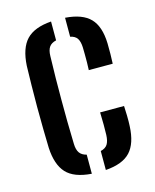

<svg xmlns="http://www.w3.org/2000/svg" viewBox="-97 -674 604 748"><g transform="rotate(-15 205.0 -300.0)"><path d="M44.5 -134Q43.5 -167 42.8 -209.8Q42 -252.5 42 -298.8Q42 -345 42.8 -388Q43.5 -431 44.5 -464.5Q48.5 -535 80.2 -568.5Q112 -602 180.5 -607V-531Q161 -526.5 152.2 -514Q143.5 -501.5 143 -478Q141.5 -431.5 141 -387.8Q140.5 -344 140.5 -301Q140.5 -258 141 -214.2Q141.5 -170.5 143 -124Q143.5 -100 152.5 -87.2Q161.5 -74.5 180.5 -70V7Q110 2 79 -31.8Q48 -65.5 44.5 -134ZM237 7V-69.5Q256.5 -74 264.8 -87Q273 -100 274 -124.5Q274.5 -144 274.5 -165.2Q274.5 -186.5 273.5 -215.5H370Q371 -200.5 371.5 -176Q372 -151.5 371 -134Q368 -65 337 -31.5Q306 2 237 7ZM273.5 -386Q274.5 -400.5 274.5 -417Q274.5 -433.5 274.5 -449.5Q274.5 -465.5 274 -478Q273 -501.5 264.8 -514Q256.5 -526.5 237 -530.5V-607Q306 -602 337.5 -569.2Q369 -536.5 371 -468Q371.5 -448.5 371.2 -425Q371 -401.5 370 -386Z"/></g></svg>

Font: Big Shoulders Stencil Text Thin SemiBold
Style: Regular
Weight: 600
Version: Version 2.001